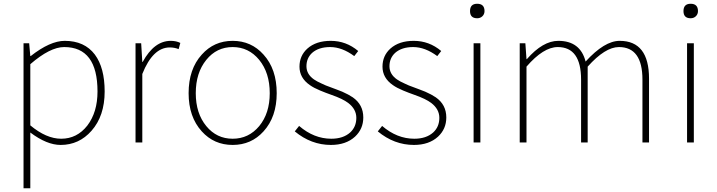

<svg xmlns="http://www.w3.org/2000/svg" viewBox="-20 -757 3810 1020"><path d="M141 -91Q226 -20 305 -20Q389 -20 444 -90Q498 -161 498 -271Q498 -507 321 -507Q246 -507 141 -416ZM105 -527H135L141 -459H143Q246 -540 324 -540Q429 -540 484 -467Q536 -397 536 -271Q536 -141 466 -62Q400 13 302 13Q229 13 141 -53V243H105Z M700 -527H730L736 -428H738Q799 -540 887 -540Q916 -540 938 -529L929 -496Q907 -505 882 -505Q792 -505 736 -364V0H700Z M1052 -59Q982 -136 982 -262Q982 -390 1052 -467Q1117 -540 1216 -540Q1315 -540 1380 -467Q1450 -390 1450 -262Q1450 -136 1380 -59Q1315 13 1216 13Q1117 13 1052 -59ZM1357 -87Q1413 -155 1413 -262Q1413 -370 1357 -439Q1301 -507 1216 -507Q1131 -507 1076 -439Q1020 -370 1020 -262Q1020 -155 1076 -87Q1131 -20 1216 -20Q1301 -20 1357 -87Z M1546 -59 1569 -88Q1648 -20 1740 -20Q1803 -20 1840 -53Q1873 -83 1873 -131Q1873 -177 1830 -210Q1801 -232 1741 -253L1711 -264L1681 -276Q1647 -290 1626 -305Q1571 -343 1571 -403Q1571 -461 1613 -499Q1659 -540 1737 -540Q1819 -540 1883 -486L1862 -459Q1797 -507 1734 -507Q1673 -507 1638 -476Q1608 -448 1608 -405Q1608 -363 1648 -335Q1664 -324 1689 -313L1711 -303L1735 -294L1767 -282L1798 -270Q1832 -255 1854 -240Q1910 -201 1910 -133Q1910 -72 1866 -31Q1818 13 1738 13Q1633 13 1546 -59Z M1987 -59 2010 -88Q2089 -20 2181 -20Q2244 -20 2281 -53Q2314 -83 2314 -131Q2314 -177 2271 -210Q2242 -232 2182 -253L2152 -264L2122 -276Q2088 -290 2067 -305Q2012 -343 2012 -403Q2012 -461 2054 -499Q2100 -540 2178 -540Q2260 -540 2324 -486L2303 -459Q2238 -507 2175 -507Q2114 -507 2079 -476Q2049 -448 2049 -405Q2049 -363 2089 -335Q2105 -324 2130 -313L2152 -303L2176 -294L2208 -282L2239 -270Q2273 -255 2295 -240Q2351 -201 2351 -133Q2351 -72 2307 -31Q2259 13 2179 13Q2074 13 1987 -59Z M2496 -527H2532V0H2496ZM2477 -698Q2477 -737 2515 -737Q2554 -737 2554 -698Q2554 -681 2542 -670Q2531 -660 2515 -660Q2477 -660 2477 -698Z M2741 -527H2771L2777 -443H2779Q2864 -540 2946 -540Q3063 -540 3091 -430Q3191 -540 3272 -540Q3428 -540 3428 -339V0H3393V-334Q3393 -507 3268 -507Q3195 -507 3102 -403V0H3067V-334Q3067 -507 2943 -507Q2867 -507 2777 -403V0H2741Z M3630 -527H3666V0H3630ZM3611 -698Q3611 -737 3649 -737Q3688 -737 3688 -698Q3688 -681 3676 -670Q3665 -660 3649 -660Q3611 -660 3611 -698Z"/></svg>

Font: Noto Sans CJK TC Thin
Style: Regular
Weight: 250
Designer: Ryoko NISHIZUKA ???? (kana & ideographs); Paul D. Hunt (Latin, Greek & Cyrillic); Wenlong ZHANG ??? (bopomofo); Sandoll 
Foundry: Adobe Systems Incorporated
Version: Version 1.004 January 19, 2016